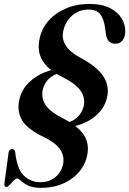

<svg xmlns="http://www.w3.org/2000/svg" viewBox="-20 -732 641 952"><path d="M181.5 199.5Q142 199.5 119 187.8Q96 176 83.8 164.5Q71.5 153 65 153Q58 153 47.8 163.5Q37.5 174 28 184.5Q18.5 195 13.5 195Q0.5 195 1.5 180L22.5 25Q24 10.5 37 7.5Q50.5 5 55 19Q64 106.5 98.5 139Q133 171.5 180 171.5Q221.5 171.5 251 149.2Q280.5 127 291 89.5Q301.5 50.5 282.8 16Q264 -18.5 201.5 -50.5Q115 -91 88.8 -136.8Q62.5 -182.5 76.5 -241Q89 -292.5 131.2 -330.2Q173.5 -368 234.5 -384Q192.5 -416.5 179.2 -455.8Q166 -495 176.5 -540.5Q185.5 -588 218.8 -627Q252 -666 304.8 -689.2Q357.5 -712.5 425 -712.5Q485.5 -712.5 525 -692.2Q564.5 -672 583.5 -640.2Q602.5 -608.5 601 -573Q600 -547 587 -531Q574 -515 552 -515Q534 -515 522 -525.5Q510 -536 506 -559L501.5 -590.5Q496 -636.5 477.5 -660.5Q459 -684.5 419 -684.5Q371.5 -684.5 337.5 -654.8Q303.5 -625 293.5 -577.5Q277 -499.5 379 -445.5Q461 -402 492.5 -353.5Q524 -305 510.5 -248Q499 -197 456.5 -159.5Q414 -122 353 -107.5Q396 -73.5 408.8 -36.8Q421.5 0 411.5 42Q395.5 111.5 333.2 155.5Q271 199.5 181.5 199.5ZM285 -149Q306.5 -138 324 -127Q350 -136 368 -155.2Q386 -174.5 393.5 -200.5Q404.5 -240 383.8 -275.8Q363 -311.5 296.5 -346.5Q277 -356 261 -365.5Q235 -356 216.5 -335.2Q198 -314.5 192 -287Q183.5 -246 205 -212.8Q226.5 -179.5 285 -149Z"/></svg>

Font: Fraunces 72pt S000 SemiBold
Style: Italic
Weight: 600
Italic angle: -16°
Version: Version 1.000; ttfautohint (v1.8.3)